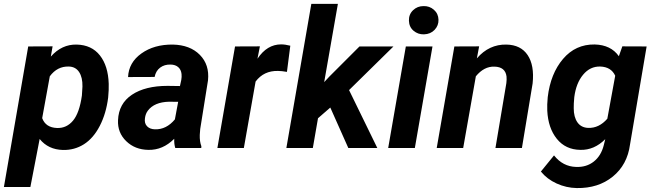

<svg xmlns="http://www.w3.org/2000/svg" viewBox="-54 -770 3400 999"><path d="M508.8 -262.7Q498.5 -179.7 465.3 -115.2Q432.1 -50.8 382.8 -19.5Q333.5 11.7 273.4 10.3Q196.8 8.3 152.3 -46.9L104 203.1H-33.7L92.8 -528.3L219.7 -528.8L210.4 -475.6Q267.6 -540 345.2 -538.1Q422.9 -536.1 465.8 -481.7Q508.8 -427.2 511.7 -334Q512.7 -303.7 508.8 -262.7ZM372.1 -272.9 375 -319.8Q376 -367.2 357.7 -395Q339.4 -422.9 304.2 -423.8Q244.1 -425.8 205.1 -373L165.5 -155.3Q183.6 -106 243.2 -104Q293 -102.5 326.2 -142.6Q359.4 -182.6 372.1 -272.9Z M857.9 0Q851.6 -20 852.5 -47.9Q793 11.7 717.8 9.8Q648.4 8.8 602.8 -35.4Q557.1 -79.6 560.1 -144.5Q563.5 -231 632.6 -277.1Q701.7 -323.2 817.9 -323.2L882.3 -322.3L889.2 -354Q892.1 -370.1 890.6 -384.8Q888.2 -407.7 873.3 -420.7Q858.4 -433.6 834 -434.1Q801.8 -435.1 779.3 -418.2Q756.8 -401.4 750.5 -369.6L612.3 -369.1Q615.7 -444.8 681.9 -491.9Q748 -539.1 845.2 -538.1Q935.1 -536.1 985.8 -484.6Q1036.6 -433.1 1028.3 -352.1L987.8 -99.1L985.4 -67.9Q984.4 -33.2 993.7 -9.3L993.2 0ZM752 -97.2Q811.5 -95.2 856 -148.9L873 -240.2L825.2 -240.7Q749 -238.8 715.3 -194.3Q703.1 -178.2 700.2 -154.8Q696.3 -128.4 711.2 -113Q726.1 -97.7 752 -97.2Z M1439 -396Q1410.6 -400.9 1392.6 -400.9Q1318.8 -402.8 1275.9 -345.7L1214.8 0H1077.1L1168.9 -528.3L1298.3 -528.8L1285.6 -464.4Q1335.4 -539.1 1408.7 -539.1Q1429.2 -539.1 1456.5 -532.2Z M1664.6 -210.4 1600.6 -154.8 1573.7 0H1436L1565.9 -750H1704.1L1632.8 -342.8L1659.7 -371.6L1816.4 -528.3H1993.2L1762.2 -301.3L1909.2 0H1758.3Z M2104.5 0H1965.8L2057.6 -528.3H2196.3ZM2073.7 -662.6Q2072.8 -695.3 2095.2 -716.8Q2117.7 -738.3 2149.4 -738.3Q2180.7 -739.3 2203.6 -719.2Q2226.6 -699.2 2227.5 -667.5Q2228.5 -637.2 2207.3 -614.7Q2186 -592.3 2151.9 -591.3Q2121.1 -590.3 2097.9 -609.9Q2074.7 -629.4 2073.7 -662.6Z M2439 -528.8 2427.2 -466.3Q2490.7 -540 2581.1 -538.1Q2655.8 -536.6 2691.4 -483.4Q2727.1 -430.2 2717.3 -335.9L2661.6 0H2523.9L2580.6 -337.4Q2583 -356.4 2581.5 -372.1Q2575.2 -421.9 2519 -423.3Q2464.8 -425.3 2421.9 -373L2356 0H2218.3L2310.1 -528.3Z M2795.9 -264.6Q2810.5 -387.2 2875.7 -463.6Q2940.9 -540 3040 -538.6Q3124.5 -536.6 3166 -477.5L3184.1 -528.8L3310.5 -528.3L3224.1 -18.1Q3210 87.4 3134.3 148.9Q3058.6 210.4 2946.8 208.5Q2892.1 207.5 2842.3 184.8Q2792.5 162.1 2760.3 122.6L2828.6 38.6Q2874.5 96.7 2943.8 98.6Q2997.6 100.6 3035.6 70.6Q3073.7 40.5 3087.4 -14.2L3095.2 -45.9Q3037.6 11.7 2965.8 9.8Q2888.7 8.8 2843.3 -47.6Q2797.9 -104 2793.5 -194.3Q2792 -224.1 2795.9 -264.6ZM2931.2 -207Q2931.2 -161.1 2950.4 -133.5Q2969.7 -106 3006.3 -104.5Q3062.5 -102.5 3106 -152.3L3147 -376Q3126 -421.9 3069.3 -423.8Q3016.6 -425.3 2980 -381.3Q2943.4 -337.4 2934.1 -264.6Q2930.7 -229 2931.2 -207Z"/></svg>

Font: RobotoInd
Style: Bold Italic
Weight: 700
Italic angle: -12°
Designer: Google
Version: Version 2.001150; 2014